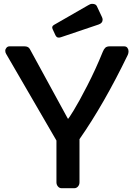

<svg xmlns="http://www.w3.org/2000/svg" viewBox="-20 -993 702 1013"><path d="M277.8 -251.5 12.2 -709Q7.8 -716.3 7.8 -725.1Q7.8 -733.9 14.2 -741.2Q20.5 -748.5 30.3 -748.5H108.9Q128.9 -748.5 136.7 -735.4Q138.7 -731.4 141.1 -727.5L335.9 -370.6Q337.9 -366.2 339.6 -366.2Q341.3 -366.2 368.7 -410.4Q396 -454.6 440.4 -541Q484.9 -627.4 522 -719.2Q527.8 -733.9 535.6 -741.2Q543.5 -748.5 559.1 -748.5H634.8Q646.5 -748.5 652.3 -740.5Q658.2 -732.4 658.2 -722.4Q658.2 -712.4 654.3 -703.6Q527.8 -442.4 399.4 -258.8V-31.2Q399.4 -18.1 391.4 -9Q383.3 0 372.1 0H304.7Q293.5 0 285.6 -9.3Q277.8 -18.6 277.8 -31.2ZM300.8 -796.4Q281.2 -789.6 272.9 -806.2L257.8 -838.9Q250.5 -853.5 265.1 -861.8L444.3 -964.8Q456.1 -972.7 466.3 -972.7Q485.8 -972.7 491.2 -960L517.6 -903.8Q521.5 -896 521.5 -889.2Q521.5 -871.1 500.5 -863.8Z"/></svg>

Font: Capriola
Style: Regular
Weight: 400
Designer: Viktoriya Grabowska
Foundry: Viktoriya Grabowska
Version: Version 1.007